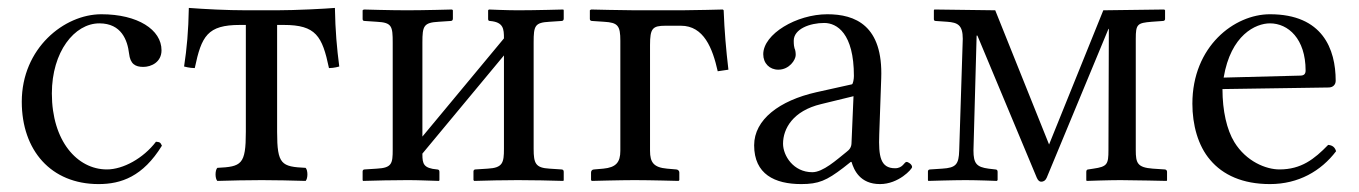

<svg xmlns="http://www.w3.org/2000/svg" viewBox="-20 -455 3432 485"><path d="M389 -87C385 -96 383 -96 374 -97C342 -55 291 -27 250 -27C175 -27 111 -99 111 -219C111 -324 168 -396 231 -396C287 -396 302 -353 306 -320C309 -293 322 -286 342 -286C362 -286 388 -298 388 -328C388 -380 328 -419 236 -419C142 -419 35 -333 35 -198C35 -75 109 10 229 10C286 10 341 -9 389 -87Z M601 -122C601 -39 590 -34 529 -31C523 -25 523 -4 529 2C571 1 597 0 641 0C684 0 709 1 752 2C758 -4 758 -25 752 -31C691 -34 680 -39 680 -122V-392H697C778 -392 794 -364 811 -283C824 -283 837 -287 837 -287C831 -333 827 -377 826 -435C803 -433 728 -429 678 -429H603C553 -429 497 -432 457 -435C456 -377 452 -333 445 -287C445 -287 459 -283 472 -283C489 -364 504 -392 586 -392H601Z M1008 -429C965 -429 899 -431 899 -431L896 -429V-407C896 -403 898 -402 902 -402L932 -400C970 -398 972 -389 972 -347V-77C972 -42 970 -31 932 -29L901 -27C898 -27 896 -25 896 -22V0L897 2C937 1 965 0 1008 0C1040 0 1049 1 1089 2L1090 0V-21C1090 -25 1088 -27 1084 -27C1050 -30 1047 -41 1047 -65V-67L1253 -315V-79C1253 -44 1250 -31 1212 -29L1181 -27C1178 -27 1176 -25 1176 -22V0L1178 2C1218 1 1245 0 1288 0C1333 0 1363 1 1403 2L1404 0V-21C1404 -25 1402 -27 1398 -27L1368 -29C1333 -31 1328 -42 1328 -79V-348C1328 -390 1331 -398 1368 -400L1398 -402C1402 -402 1404 -404 1404 -408V-429L1403 -431C1403 -431 1333 -429 1288 -429C1260 -429 1215 -431 1215 -431L1213 -429V-407C1213 -403 1215 -402 1218 -402C1252 -399 1253 -382 1253 -358L1047 -110V-348C1047 -389 1050 -398 1088 -400L1118 -402C1122 -402 1124 -404 1124 -408V-429L1122 -431C1122 -431 1052 -429 1008 -429Z M1547 -74C1547 -45 1536 -32 1504 -29L1481 -27C1476 -27 1473 -24 1473 -19V0L1475 2C1475 2 1547 0 1583 0C1622 0 1694 2 1694 2L1696 0V-19C1696 -24 1692 -27 1688 -27L1665 -29C1631 -32 1622 -45 1622 -74V-341C1622 -383 1628 -390 1661 -390H1700C1758 -390 1780 -333 1793 -275L1820 -279C1814 -330 1810 -376 1808 -429L1806 -431C1806 -431 1731 -429 1701 -429H1585C1555 -429 1473 -431 1473 -431L1470 -429V-407C1470 -404 1472 -402 1476 -402L1506 -400C1541 -398 1547 -390 1547 -352Z M2131 -46C2137 -26 2152 10 2203 10C2250 10 2284 -28 2284 -33C2284 -40 2274 -46 2270 -46C2264 -46 2261 -30 2241 -30C2204 -30 2199 -60 2201 -115L2206 -257C2211 -391 2140 -419 2070 -419C1992 -419 1908 -369 1908 -318C1908 -295 1924 -279 1946 -279C1974 -279 1990 -304 1990 -316C1990 -323 1989 -329 1987 -333C1986 -336 1985 -342 1985 -352C1985 -382 2026 -397 2062 -397C2094 -397 2137 -371 2137 -263C2137 -256 2135 -243 2132 -242L2042 -222C1949 -201 1885 -153 1885 -88C1885 -15 1937 10 2004 10C2048 10 2068 1 2110 -31L2129 -46ZM2136 -212 2131 -95C2131 -83 2126 -77 2118 -71C2093 -51 2059 -20 2032 -20C1984 -20 1958 -62 1958 -92C1958 -130 1983 -175 2054 -192Z M2340 -431 2339 -429V-407C2339 -404 2340 -402 2344 -402L2373 -400C2399 -398 2412 -392 2412 -357L2403 -75C2402 -40 2395 -31 2360 -29L2330 -27C2326 -27 2324 -25 2324 -22V0L2325 2C2325 2 2389 0 2419 0C2449 0 2498 2 2498 2L2500 0V-21C2500 -25 2498 -27 2494 -27L2477 -29C2447 -33 2439 -42 2439 -75L2447 -365H2449L2599 -6C2602 1 2606 4 2610 4C2616 4 2621 1 2624 -6L2780 -382H2781L2780 -76C2780 -40 2777 -34 2742 -29L2729 -27C2726 -27 2724 -25 2724 -21V0L2725 2C2725 2 2780 0 2810 0C2840 0 2927 2 2927 2L2928 0V-21C2928 -24 2926 -27 2922 -27L2892 -29C2853 -32 2849 -43 2849 -76V-357C2849 -394 2853 -397 2889 -400L2917 -402C2921 -402 2923 -404 2923 -407V-429L2921 -431L2767 -429L2630 -90L2494 -429Z M3335 -89C3300 -53 3267 -27 3212 -27C3178 -27 3128 -47 3098 -96C3079 -127 3068 -175 3068 -230L3336 -234C3347 -234 3354 -241 3354 -251C3354 -331 3321 -419 3188 -419C3098 -419 2992 -338 2992 -193C2992 -140 3006 -87 3037 -51C3069 -13 3119 10 3188 10C3260 10 3317 -23 3355 -73C3352 -83 3346 -88 3335 -89ZM3071 -259C3089 -367 3152 -396 3188 -396C3234 -396 3278 -357 3278 -277C3278 -268 3274 -264 3264 -264Z"/></svg>

Font: Libertinus Serif Display
Style: Regular
Weight: 400
Designer: Philipp H. Poll, Khaled Hosny
Foundry: Caleb Maclennan
Version: Version 7.050;RELEASE